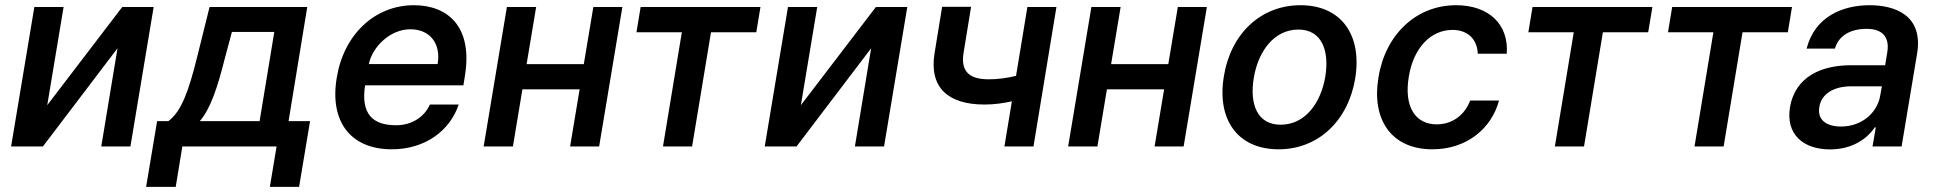

<svg xmlns="http://www.w3.org/2000/svg" viewBox="-20 -573 7571 751"><path d="M164.8 -161.6 228.7 -545.5H114.3L23.4 0H147.7L439.6 -384.2L376.1 0H490.1L581 -545.5H458.1Z M551.5 158H667.3L693.2 0H1061.8L1035.5 158H1149.9L1192.8 -99.1H1108.7L1181.8 -545.5H799.7L750.7 -348.4C718.4 -218.4 690 -137.4 638.5 -99.1H594.5ZM761.4 -99.1C804.7 -149.5 831.3 -233.3 860.4 -348.4L887.1 -448.2H1052.9L995.4 -99.1Z M1512.4 11C1643.5 11 1740.4 -62.5 1774.1 -164.1H1661.6C1638.5 -112.9 1588.1 -83.1 1529.5 -83.1C1438.6 -83.1 1390.6 -126.1 1408 -239.3H1792.6L1798.7 -277.7C1829.9 -472.3 1728.3 -552.6 1599.1 -552.6C1445.3 -552.6 1324.6 -437.5 1297.2 -269.2C1268.5 -99.1 1350.1 11 1512.4 11ZM1422.6 -322.4C1437.1 -391 1506.7 -458.5 1584.9 -458.5C1663.4 -458.5 1705.3 -400.9 1691.8 -322.4Z M2077.1 -545.5H1962.7L1871.8 0H1986.2L2023.4 -223.7H2247.2L2209.9 0H2323.5L2414.4 -545.5H2300.8L2263.5 -322.1H2039.8Z M2469.5 -446.7H2647L2573.2 0H2687.1L2761 -446.7H2938.2L2954.5 -545.5H2485.8Z M3112.6 -161.6 3176.5 -545.5H3062.1L2971.2 0H3095.5L3387.4 -384.2L3323.9 0H3437.9L3528.8 -545.5H3405.9Z M4112.2 -545.5H3998.6L3954.2 -276.3C3919 -267.8 3884.6 -262.8 3846.9 -262.8C3772.7 -262.8 3736.9 -292.6 3748.9 -366.1L3778.4 -546.5H3665.1L3635.7 -366.1C3612.9 -228.3 3690.7 -164.1 3831 -164.1C3867.5 -164.1 3904.1 -169 3937.9 -176.8L3908.7 0H4022.4Z M4363.3 -545.5H4248.9L4158 0H4272.4L4309.7 -223.7H4533.4L4496.1 0H4609.7L4700.6 -545.5H4587L4549.7 -322.1H4326Z M4981.2 11C5135.7 11 5253.2 -99.8 5280.9 -266.3C5308.6 -437.9 5225.1 -552.6 5066.8 -552.6C4911.9 -552.6 4794 -441.8 4767 -274.1C4739 -103.7 4822.1 11 4981.2 11ZM4883.9 -266.7C4900.6 -371.1 4962.7 -457.4 5058.6 -457.4C5150.2 -457.4 5180 -375 5164.1 -274.9C5147 -170.1 5084.9 -85.2 4989.3 -85.2C4897 -85.2 4867.5 -166.5 4883.9 -266.7Z M5582.7 11C5715.6 11 5813.2 -68.5 5843.4 -179.7H5730.5C5708.1 -120.7 5658.4 -86.6 5599.8 -86.6C5514.6 -86.6 5471.2 -157.3 5490.4 -272.7C5508.5 -386 5576.7 -456 5661.2 -456C5725.5 -456 5758.5 -414.8 5760.3 -362.9H5873.6C5882.1 -477.3 5804 -552.6 5675.4 -552.6C5518.5 -552.6 5398.4 -436.8 5371.8 -270.2C5344.1 -105.8 5421.9 11 5582.7 11Z M5958.1 -446.7H6135.7L6061.8 0H6175.8L6249.6 -446.7H6426.8L6443.2 -545.5H5974.4Z M6504.3 -446.7H6681.8L6608 0H6721.9L6795.8 -446.7H6973L6989.3 -545.5H6520.6Z M7138.1 11.4C7226.2 11.4 7284.4 -31.6 7312.9 -74.6H7317.1L7304.3 0H7418L7478.7 -363.6C7503.9 -515.3 7388.8 -552.6 7293.7 -552.6C7187.1 -552.6 7078.5 -508.2 7046.5 -382.8H7157.3C7170.5 -430.8 7214.5 -460.2 7281.2 -460.2C7345.2 -460.2 7371.1 -426.1 7362.2 -369.7L7353.7 -317.8H7219.1C7110.1 -317.8 7002.5 -277 6981.5 -153.4C6964.1 -46.5 7034.4 11.4 7138.1 11.4ZM7096.2 -154.1C7104.4 -207.4 7154.5 -235.4 7221.2 -235.4H7340.9L7333.8 -196C7322.1 -132.8 7263.5 -78.1 7180.8 -78.1C7123.6 -78.1 7087.7 -104.4 7096.2 -154.1Z"/></svg>

Font: Magic Ui Pro Semi Bold
Style: Italic
Weight: 600
Italic angle: -9.39999°
Designer: Stefan Endress, Andreas Faust
Version: Version 1.000;FEAKit 1.0